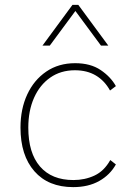

<svg xmlns="http://www.w3.org/2000/svg" viewBox="-20 -760 522 787"><path d="M280 7Q178 7 121 -58Q64 -123 64 -237Q64 -313 91.5 -372.5Q119 -432 169.5 -466.5Q220 -501 288 -501Q351 -501 392.5 -473Q434 -445 455 -407L431 -389Q409 -429 373 -450.5Q337 -472 287 -472Q229 -472 186 -442Q143 -412 119.5 -359Q96 -306 96 -237Q96 -133 144 -77.5Q192 -22 281 -22Q328 -22 367.5 -40.5Q407 -59 432 -104L455 -86Q431 -43 386.5 -18Q342 7 280 7ZM424 -573H394L289 -715L184 -573H154L277 -740H301Z"/></svg>

Font: Livvic Thin
Style: Regular
Weight: 250
Designer: Jacques Le Bailly, Baron von Fonthausen
Version: Version 1.001; ttfautohint (v1.8.2)